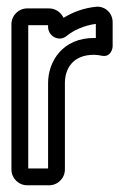

<svg xmlns="http://www.w3.org/2000/svg" viewBox="-20 -526 368 571"><path d="M126 -501H61C35 -501 14 -480 14 -454V-22C14 4 35 25 61 25H126C152 25 173 4 173 -22V-279C173 -322 197 -363 259 -363C266 -363 276 -362 284 -360C309 -356 315 -380 315 -389V-460C315 -486 294 -508 266 -506C228 -502 197 -490 169 -473C162 -488 146 -501 126 -501ZM265 -413H259C167 -413 123 -344 123 -279V-25H64V-451H123V-446C123 -419 155 -400 178 -419C199 -436 229 -450 265 -455Z"/></svg>

Font: DIN Rundschrift
Style: MittelKont
Weight: 400
Version: Version 1.027